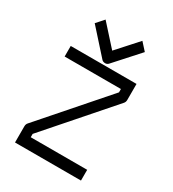

<svg xmlns="http://www.w3.org/2000/svg" viewBox="-181 -894 849 944"><g transform="rotate(30 243.0 -422.0)"><path d="M427.5 -506Q427.5 -493.5 419.5 -485L108 -129V-110H428.5V-49H54V-141Q54 -153.5 62 -162L373.5 -518V-537H54V-597H427.5ZM365.5 -774 384.5 -753 261 -616Q253.5 -608 243 -608Q230 -608 223 -616L100 -753L119 -774L137.5 -795L242 -679L346.5 -795Z"/></g></svg>

Font: 3270 Nerd Font Mono SemCond
Style: Regular
Weight: 400
Monospace: yes
Version: Version 3.0.1;Nerd Fonts 3.1.1